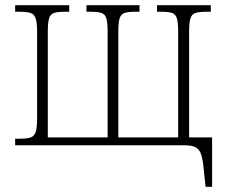

<svg xmlns="http://www.w3.org/2000/svg" viewBox="-20 -556 865 735"><path d="M767 159 760 94Q757 57 750.5 36.5Q744 16 729 8Q714 0 683 0H38V-25H54Q82 -25 96.5 -29.5Q111 -34 116.5 -50.5Q122 -67 122 -101V-435Q122 -469 116.5 -485.5Q111 -502 96.5 -506.5Q82 -511 54 -511H38V-536H245V-511H227Q201 -511 187 -506.5Q173 -502 168 -486Q163 -470 163 -435V-30H392V-435Q392 -470 387 -486Q382 -502 368 -506.5Q354 -511 327 -511H311V-536H514V-511H498Q471 -511 457 -506.5Q443 -502 438 -486Q433 -470 433 -435V-30H662V-435Q662 -470 657 -486Q652 -502 638.5 -506.5Q625 -511 598 -511H581V-536H787V-511H771Q743 -511 728.5 -506.5Q714 -502 709 -485.5Q704 -469 704 -435V-30H792V159Z"/></svg>

Font: Noto Serif SemiCondensed ExtraLight
Style: Regular
Weight: 200
Width: 4
Designer: Monotype Design Team
Foundry: Monotype Imaging Inc.
Version: Version 2.014